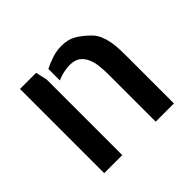

<svg xmlns="http://www.w3.org/2000/svg" viewBox="-135 -723 888 888"><g transform="rotate(-45 309.5 -278.5)"><path d="M189.5 -550.8 202.1 -495.1V0H84V-550.8ZM494.1 -490.2Q510.7 -473.6 520 -451.7Q529.3 -429.7 533.7 -405.8Q538.1 -381.8 539.1 -357.4Q540 -333 540 -309.6V-19.5V0H420.9V-299.8Q420.9 -333 418 -363.3Q415 -393.6 404.3 -417Q393.6 -440.4 375 -453.6Q356.4 -466.8 323.2 -466.8Q309.6 -466.8 286.6 -462.4Q263.7 -458 242.2 -448.2V-523.4Q268.6 -537.1 299.3 -546.9Q330.1 -556.6 359.4 -556.6Q403.3 -556.6 433.6 -538.6Q463.9 -520.5 494.1 -490.2Z"/></g></svg>

Font: Allerta
Style: Stencil
Weight: 400
Designer: Matt McInerney
Foundry: Matt McInerney
Version: Version 1.0